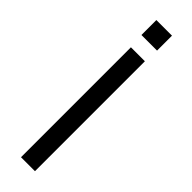

<svg xmlns="http://www.w3.org/2000/svg" viewBox="-299 -880 878 878"><g transform="rotate(45 140.5 -440.5)"><path d="M185.5 0H95.2V-710.9H185.5ZM190.4 -784.7H89.4V-881.3H190.4Z"/></g></svg>

Font: Roboto Web
Style: Regular
Weight: 400
Designer: Google
Version: Version 1.200310; 2013